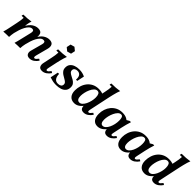

<svg xmlns="http://www.w3.org/2000/svg" viewBox="301 -2055 3410 3410"><g transform="rotate(45 2006.0 -350.0)"><path d="M697 15Q644 15 625 -19.5Q606 -54 619 -100L680 -326Q689 -360 680 -377.5Q671 -395 645 -395Q612 -395 584.5 -369Q557 -343 534.5 -301Q512 -259 495.5 -209Q479 -159 468 -110H437Q466 -247 509.5 -326.5Q553 -406 606 -440.5Q659 -475 714 -475Q781 -475 801.5 -435.5Q822 -396 805 -334L746 -110Q739 -83 741 -66.5Q743 -50 759 -50Q773 -50 788 -63.5Q803 -77 824 -105Q832 -101 839.5 -96.5Q847 -92 854 -85Q826 -41 785 -13Q744 15 697 15ZM32 5Q43 -30 49 -57Q55 -84 61 -112L94 -270Q103 -311 109 -350Q115 -389 116 -423H64Q64 -430 66.5 -441.5Q69 -453 72 -460Q130 -460 171.5 -463.5Q213 -467 262 -475Q255 -459 248.5 -433Q242 -407 238 -379Q234 -351 233 -326L185 -110Q179 -82 176.5 -55Q174 -28 172 0Q136 0 102 1Q68 2 32 5ZM315 5Q326 -30 332.5 -57Q339 -84 346 -112L397 -326Q405 -360 396.5 -377.5Q388 -395 362 -395Q329 -395 301.5 -369Q274 -343 251.5 -301Q229 -259 212.5 -209Q196 -159 185 -110H154Q183 -247 226.5 -326.5Q270 -406 323 -440.5Q376 -475 431 -475Q498 -475 517.5 -435.5Q537 -396 522 -334L468 -110Q461 -82 458 -55Q455 -28 453 0Q417 0 384 1Q351 2 315 5Z M1009 15Q956 15 938.5 -19.5Q921 -54 931 -100L967 -270Q976 -311 982 -350Q988 -389 989 -423H937Q937 -430 939.5 -441.5Q942 -453 945 -460Q1003 -460 1052 -463.5Q1101 -467 1150 -475Q1140 -453 1129 -416Q1118 -379 1108.5 -340Q1099 -301 1092 -270L1058 -110Q1052 -82 1053.5 -66Q1055 -50 1071 -50Q1085 -50 1100 -63.5Q1115 -77 1136 -105Q1144 -101 1151.5 -96.5Q1159 -92 1166 -85Q1138 -41 1097 -13Q1056 15 1009 15ZM1117 -698 1178 -648 1161 -568 1085 -547 1024 -597 1041 -677Z M1365 15Q1318 15 1278.5 6.5Q1239 -2 1202 -15L1233 -163Q1249 -166 1265 -163Q1266 -101 1291.5 -63Q1317 -25 1372 -25Q1410 -25 1434 -41.5Q1458 -58 1458 -92Q1458 -119 1438 -137Q1418 -155 1389 -170.5Q1360 -186 1331 -205Q1302 -224 1282 -252Q1262 -280 1262 -324Q1262 -375 1289 -408.5Q1316 -442 1361.5 -458.5Q1407 -475 1464 -475Q1509 -475 1545 -466Q1581 -457 1610 -442L1581 -305Q1565 -302 1549 -305Q1554 -371 1529 -403Q1504 -435 1458 -435Q1423 -435 1401 -418Q1379 -401 1379 -372Q1379 -343 1399.5 -324.5Q1420 -306 1450 -291.5Q1480 -277 1510 -259Q1540 -241 1560.5 -214Q1581 -187 1581 -143Q1581 -87 1552.5 -52Q1524 -17 1475 -1Q1426 15 1365 15Z M2056 15Q2003 15 1985.5 -19.5Q1968 -54 1978 -100L1990 -155L2025 -250V-323L2065 -510Q2074 -552 2080 -590.5Q2086 -629 2087 -663H2035Q2035 -670 2037.5 -681.5Q2040 -693 2043 -700Q2101 -700 2150 -703.5Q2199 -707 2248 -715Q2238 -693 2227 -656Q2216 -619 2206.5 -580Q2197 -541 2190 -510L2105 -110Q2099 -82 2100.5 -66Q2102 -50 2118 -50Q2132 -50 2147 -63.5Q2162 -77 2183 -105Q2191 -101 2198.5 -96.5Q2206 -92 2213 -85Q2185 -41 2144 -13Q2103 15 2056 15ZM1818 15Q1748 15 1709 -30.5Q1670 -76 1670 -156Q1670 -218 1688 -275Q1706 -332 1742 -377Q1778 -422 1831 -448.5Q1884 -475 1954 -475Q2019 -475 2068 -453Q2117 -431 2134 -387L2061 -329Q2061 -267 2043 -206Q2025 -145 1992 -95Q1959 -45 1915 -15Q1871 15 1818 15ZM1877 -58Q1909 -58 1935.5 -83.5Q1962 -109 1981.5 -149.5Q2001 -190 2012 -236.5Q2023 -283 2023 -324Q2023 -376 2008 -405.5Q1993 -435 1959 -435Q1926 -435 1898.5 -407Q1871 -379 1851 -335.5Q1831 -292 1820.5 -244.5Q1810 -197 1810 -158Q1810 -109 1827 -83.5Q1844 -58 1877 -58Z M2640 15Q2588 15 2570 -19.5Q2552 -54 2562 -100L2574 -154L2621 -258L2624 -392L2742 -460Q2758 -463 2774 -460Q2760 -420 2746.5 -367.5Q2733 -315 2723 -270L2689 -110Q2683 -82 2684.5 -66Q2686 -50 2702 -50Q2716 -50 2731 -63.5Q2746 -77 2767 -105Q2775 -101 2782.5 -96.5Q2790 -92 2797 -85Q2769 -41 2728 -13Q2687 15 2640 15ZM2401 15Q2337 15 2300.5 -30.5Q2264 -76 2264 -161Q2264 -221 2282.5 -277Q2301 -333 2337.5 -377.5Q2374 -422 2427 -448.5Q2480 -475 2550 -475Q2615 -475 2659.5 -451.5Q2704 -428 2723 -387L2645 -329Q2645 -267 2627.5 -206Q2610 -145 2577 -95Q2544 -45 2499.5 -15Q2455 15 2401 15ZM2463 -58Q2494 -58 2520.5 -83Q2547 -108 2566.5 -148.5Q2586 -189 2596.5 -237Q2607 -285 2607 -331Q2607 -378 2596 -406.5Q2585 -435 2553 -435Q2521 -435 2494 -407Q2467 -379 2446.5 -335.5Q2426 -292 2415 -244Q2404 -196 2404 -155Q2404 -108 2419 -83Q2434 -58 2463 -58Z M3225 15Q3173 15 3155 -19.5Q3137 -54 3147 -100L3159 -154L3206 -258L3209 -392L3327 -460Q3343 -463 3359 -460Q3345 -420 3331.5 -367.5Q3318 -315 3308 -270L3274 -110Q3268 -82 3269.5 -66Q3271 -50 3287 -50Q3301 -50 3316 -63.5Q3331 -77 3352 -105Q3360 -101 3367.5 -96.5Q3375 -92 3382 -85Q3354 -41 3313 -13Q3272 15 3225 15ZM2986 15Q2922 15 2885.5 -30.5Q2849 -76 2849 -161Q2849 -221 2867.5 -277Q2886 -333 2922.5 -377.5Q2959 -422 3012 -448.5Q3065 -475 3135 -475Q3200 -475 3244.5 -451.5Q3289 -428 3308 -387L3230 -329Q3230 -267 3212.5 -206Q3195 -145 3162 -95Q3129 -45 3084.5 -15Q3040 15 2986 15ZM3048 -58Q3079 -58 3105.5 -83Q3132 -108 3151.5 -148.5Q3171 -189 3181.5 -237Q3192 -285 3192 -331Q3192 -378 3181 -406.5Q3170 -435 3138 -435Q3106 -435 3079 -407Q3052 -379 3031.5 -335.5Q3011 -292 3000 -244Q2989 -196 2989 -155Q2989 -108 3004 -83Q3019 -58 3048 -58Z M3820 15Q3767 15 3749.5 -19.5Q3732 -54 3742 -100L3754 -155L3789 -250V-323L3829 -510Q3838 -552 3844 -590.5Q3850 -629 3851 -663H3799Q3799 -670 3801.5 -681.5Q3804 -693 3807 -700Q3865 -700 3914 -703.5Q3963 -707 4012 -715Q4002 -693 3991 -656Q3980 -619 3970.5 -580Q3961 -541 3954 -510L3869 -110Q3863 -82 3864.5 -66Q3866 -50 3882 -50Q3896 -50 3911 -63.5Q3926 -77 3947 -105Q3955 -101 3962.5 -96.5Q3970 -92 3977 -85Q3949 -41 3908 -13Q3867 15 3820 15ZM3582 15Q3512 15 3473 -30.5Q3434 -76 3434 -156Q3434 -218 3452 -275Q3470 -332 3506 -377Q3542 -422 3595 -448.5Q3648 -475 3718 -475Q3783 -475 3832 -453Q3881 -431 3898 -387L3825 -329Q3825 -267 3807 -206Q3789 -145 3756 -95Q3723 -45 3679 -15Q3635 15 3582 15ZM3641 -58Q3673 -58 3699.5 -83.5Q3726 -109 3745.5 -149.5Q3765 -190 3776 -236.5Q3787 -283 3787 -324Q3787 -376 3772 -405.5Q3757 -435 3723 -435Q3690 -435 3662.5 -407Q3635 -379 3615 -335.5Q3595 -292 3584.5 -244.5Q3574 -197 3574 -158Q3574 -109 3591 -83.5Q3608 -58 3641 -58Z"/></g></svg>

Font: Poltawski Nowy
Style: Bold Italic
Weight: 700
Italic angle: -12°
Designer: Adam Pótawski, Mateusz Machalski, Borys Kosmynka, Ania Wieluska
Foundry: Capitalics.wtf
Version: Version 1.001;gftools[0.9.25]